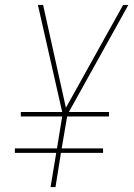

<svg xmlns="http://www.w3.org/2000/svg" viewBox="-20 -755 540 775"><path d="M184 0 207 -138H40V-156H210L231 -285H64V-303H231L133 -735H154L246 -320L477 -735H498L258 -303H420V-285H251L229 -156H396V-138H226L204 0Z"/></svg>

Font: Iosevka SS04 Thin
Style: Italic
Weight: 100
Italic angle: -9°
Monospace: yes
Designer: Belleve Invis
Foundry: Belleve Invis
Version: Version 19.0.0; ttfautohint (v1.8.4)